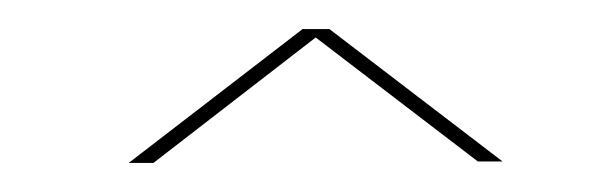

<svg xmlns="http://www.w3.org/2000/svg" viewBox="-20 -743 418 132"><path d="M68.5 -631H85.5L204.5 -723H188ZM308.5 -632H325.5L206.5 -723H189.5Z"/></svg>

Font: Anybody Expanded Thin
Style: Regular
Weight: 250
Width: 7
Version: Version 1.113;gftools[0.9.25]